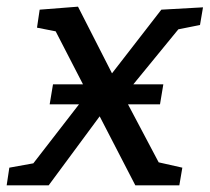

<svg xmlns="http://www.w3.org/2000/svg" viewBox="-47 -556 629 576"><path d="M-27 0 -19 -53 53 -66 190 -243H102L112 -303H202L120 -462L64 -473L72 -527L187 -536L289 -336L437 -527L562 -534L553 -481L488 -468L353 -303H443L433 -243H337L429 -69L500 -53L491 0H359L252 -207L99 0Z"/></svg>

Font: Bitter Medium
Style: Italic
Weight: 500
Italic angle: -9°
Designer: Sol Matas, and Bitter project Authors
Foundry: Sol Matas
Version: Version 2.001